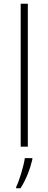

<svg xmlns="http://www.w3.org/2000/svg" viewBox="-20 -780 257 1021"><path d="M128 0V-760H90V0ZM152 68V61H112C106 104 82 183 66 214V221H89C119 175 141 116 152 68Z"/></svg>

Font: Noto Sans Myanmar UI ExtraLight
Style: Regular
Weight: 200
Designer: Monotype Design Team
Foundry: Monotype Imaging Inc.
Version: Version 2.103